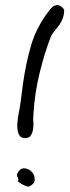

<svg xmlns="http://www.w3.org/2000/svg" viewBox="-20 -671 265 732"><path d="M224.6 -634.8Q224.6 -616.2 219.7 -602.5Q214.8 -588.9 207.5 -578.1Q200.2 -567.4 191.4 -557.1Q182.6 -546.9 175.8 -536.1Q151.4 -474.6 131.8 -396Q112.3 -317.4 107.4 -236.3Q106.4 -225.6 106.4 -214.8Q106.4 -209 107.4 -204.1V-198.2Q107.4 -185.5 105.5 -174.8Q102.5 -161.1 96.2 -152.8Q89.8 -144.5 74.2 -144.5Q56.6 -145.5 50.8 -161.1Q45.9 -173.8 45.9 -191.4V-197.3Q46.9 -218.8 51.8 -241.7Q56.6 -264.6 58.6 -282.2Q62.5 -316.4 67.9 -354Q73.2 -391.6 81.1 -428.7Q88.9 -465.8 99.1 -500Q109.4 -534.2 124 -562.5Q127 -568.4 135.3 -583Q143.6 -597.7 153.8 -612.3Q164.1 -627 174.3 -638.7Q184.6 -650.4 192.4 -650.4Q195.3 -651.4 198.2 -651.4Q207 -651.4 212.9 -646.5Q219.7 -640.6 224.6 -634.8ZM87.9 41Q76.2 38.1 66.4 32.7Q56.6 27.3 48.8 21.5Q49.8 17.6 49.8 14.6Q49.8 8.8 47.9 5.9Q44.9 2.9 44.9 -3.9V-7.8Q55.7 -29.3 71.3 -29.3H74.2Q90.8 -27.3 102.5 -14.6Q112.3 -2.9 112.3 12.7V14.6Q111.3 32.2 87.9 41Z"/></svg>

Font: Crafty Girls
Style: Regular
Weight: 400
Designer: Crystal Kluge
Foundry: Font Diner, Inc DBA Tart Workshop
Version: Version 1.000